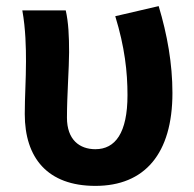

<svg xmlns="http://www.w3.org/2000/svg" viewBox="-20 -594 636 628"><path d="M292 14C453 14 544 -91 544 -290C544 -386 527 -481 499 -574L357 -541C388 -440 397 -359 397 -283C397 -159 357 -106 292 -106C240 -106 199 -137 199 -209C199 -282 206 -373 206 -423C206 -475 204 -521 195 -560H53C64 -499 65 -437 65 -393C65 -333 61 -278 61 -221C61 -78 135 14 292 14Z"/></svg>

Font: Spoqa Han Sans Neo Bold
Style: Bold
Weight: 700
Designer: [Spoqa Han Sans Neo] Dong-huui Kim  Younghwa Kang  Yujin Lee  [Noto Sans] Ryoko NISHIZUKA  (kana & ideographs); Paul D. 
Foundry: Spoqa (http://www.spoqa-han-sans.com)
Version: Version 1.000